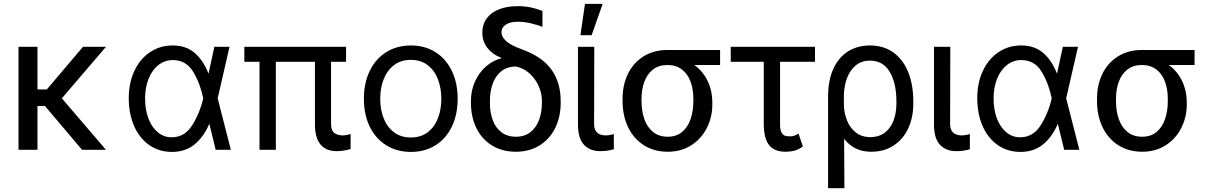

<svg xmlns="http://www.w3.org/2000/svg" viewBox="-20 -771 6216 988"><path d="M172.9 -310.5H220.7L407.2 -530.3H525.4L298.3 -265.1L525.4 0H402.3L211.4 -225.6H172.9V0H75.2V-530.3H172.9Z M642.6 -265.6Q642.6 -344.2 671.4 -406Q700.2 -467.8 751.7 -502.4Q803.2 -537.1 868.2 -537.1Q937 -537.1 981.4 -499Q1025.9 -460.9 1052.7 -392.6H1053.2L1083 -530.3H1161.1L1100.1 -265.1L1168 0H1089.8L1057.6 -132.8H1056.6Q1028.3 -66.4 981 -27.8Q933.6 10.7 865.2 10.7Q798.8 10.7 748.3 -24.4Q697.8 -59.6 670.2 -122.3Q642.6 -185.1 642.6 -265.6ZM863.3 -64.5Q930.2 -64.5 969.2 -126.7Q1008.3 -189 1025.4 -263.7L1025.9 -265.1L1025.4 -266.6Q1010.3 -341.3 974.1 -401.6Q938 -461.9 869.1 -461.9Q828.1 -461.9 795.7 -436.8Q763.2 -411.6 744.9 -366.5Q726.6 -321.3 726.6 -263.7Q726.6 -207 743.7 -161.6Q760.7 -116.2 792 -90.3Q823.2 -64.5 863.3 -64.5Z M1760.7 -453.1H1683.6V-132.8Q1683.6 -99.6 1700.7 -86.9Q1717.8 -74.2 1743.2 -74.2Q1753.4 -74.2 1765.1 -76.7Q1776.9 -79.1 1784.2 -81.1V-3.9Q1746.6 6.8 1713.9 6.8Q1600.6 6.8 1600.6 -131.8V-453.1H1399.4V0H1315.4V-453.1H1237.3V-530.3H1760.7Z M1852.5 -262.7Q1852.5 -344.2 1882.8 -406.5Q1913.1 -468.8 1968 -502.9Q2022.9 -537.1 2094.7 -537.1Q2166 -537.1 2220.5 -502.9Q2274.9 -468.8 2304.9 -406.5Q2335 -344.2 2335 -262.7Q2335 -181.2 2304.9 -119.1Q2274.9 -57.1 2220.5 -23.2Q2166 10.7 2094.7 10.7Q2022.9 10.7 1968 -23.2Q1913.1 -57.1 1882.8 -119.1Q1852.5 -181.2 1852.5 -262.7ZM2251 -262.7Q2251 -317.4 2233.6 -362.8Q2216.3 -408.2 2181.2 -435.5Q2146 -462.9 2094.7 -462.9Q2042.5 -462.9 2007.1 -435.5Q1971.7 -408.2 1954.1 -362.8Q1936.5 -317.4 1936.5 -262.7Q1936.5 -208 1954.1 -162.8Q1971.7 -117.7 2007.1 -90.6Q2042.5 -63.5 2094.7 -63.5Q2146 -63.5 2181.2 -90.6Q2216.3 -117.7 2233.6 -162.8Q2251 -208 2251 -262.7Z M2643.6 -739.3Q2679.2 -739.3 2708.7 -733.4Q2738.3 -727.5 2771.5 -714.8V-632.8Q2745.6 -643.1 2711.4 -651.1Q2677.2 -659.2 2645.5 -659.2Q2605 -659.2 2582.8 -644.3Q2560.5 -629.4 2560.5 -604.5Q2560.5 -582.5 2583 -560.8Q2605.5 -539.1 2664.1 -517.6Q2767.6 -481 2816.4 -414.6Q2865.2 -348.1 2865.2 -251V-242.2Q2865.2 -170.4 2837.4 -113.3Q2809.6 -56.2 2757.3 -23.2Q2705.1 9.8 2634.8 9.8Q2563.5 9.8 2511 -22.9Q2458.5 -55.7 2430.9 -113Q2403.3 -170.4 2403.3 -242.2V-251Q2403.3 -305.2 2424.1 -351.3Q2444.8 -397.5 2480.5 -428.7Q2516.1 -460 2558.6 -470.7V-473.6Q2513.2 -491.7 2487.5 -525.1Q2461.9 -558.6 2461.9 -603.5Q2461.9 -644.5 2483.6 -675Q2505.4 -705.6 2546.4 -722.4Q2587.4 -739.3 2643.6 -739.3ZM2634.8 -67.4Q2679.2 -67.4 2709.2 -90.8Q2739.3 -114.3 2753.9 -153.8Q2768.6 -193.4 2768.6 -242.2V-252Q2768.6 -291 2751.7 -328.6Q2734.9 -366.2 2704.3 -393.6Q2673.8 -420.9 2634.8 -428.7Q2590.3 -428.7 2560.3 -405Q2530.3 -381.3 2515.6 -341.3Q2501 -301.3 2501 -252V-242.2Q2501 -192.9 2515.4 -153.3Q2529.8 -113.8 2560.1 -90.6Q2590.3 -67.4 2634.8 -67.4Z M3038.1 -530.3 3037.1 -132.8Q3037.1 -74.2 3098.6 -74.2Q3114.7 -74.2 3138.7 -81.1V-2.9Q3122.6 1.5 3106.4 4.2Q3090.3 6.8 3068.4 6.8Q3015.6 6.8 2984.9 -26.1Q2954.1 -59.1 2954.1 -131.8V-530.3ZM2990.2 -751H3081.1L3024.4 -589.8H2966.8Z M3414.1 -513.7H3685.5V-436.5H3552.7Q3596.7 -405.3 3621.1 -355Q3645.5 -304.7 3645.5 -242.2V-232.4Q3645.5 -168.9 3617.7 -113.3Q3589.8 -57.6 3537.8 -23.9Q3485.8 9.8 3416 9.8Q3345.2 9.8 3292.5 -24.2Q3239.7 -58.1 3211.7 -117.4Q3183.6 -176.8 3183.6 -251V-262.7Q3183.6 -334 3211.4 -391.1Q3239.3 -448.2 3291.7 -481Q3344.2 -513.7 3414.1 -513.7ZM3416 -67.4Q3460.4 -67.4 3490 -92Q3519.5 -116.7 3533.7 -158.2Q3547.9 -199.7 3547.9 -251V-262.7Q3547.9 -311 3533.7 -350.3Q3519.5 -389.6 3489.5 -413.1Q3459.5 -436.5 3414.1 -436.5Q3369.6 -436.5 3339.8 -413.1Q3310.1 -389.6 3295.7 -350.3Q3281.2 -311 3281.2 -262.7V-251Q3281.2 -199.7 3295.7 -158.2Q3310.1 -116.7 3340.3 -92Q3370.6 -67.4 3416 -67.4Z M4173.8 -453.1H3994.1V-129.9Q3994.1 -102.1 4002 -88.6Q4009.8 -75.2 4020.5 -72.3Q4031.2 -69.3 4046.9 -69.3Q4058.6 -69.3 4070.1 -73.7Q4081.5 -78.1 4088.9 -84L4111.3 -17.6Q4089.8 -1.5 4068.6 4.2Q4047.4 9.8 4021.5 9.8Q3965.3 9.8 3937.7 -24.4Q3910.2 -58.6 3910.2 -133.8V-453.1H3740.2V-530.3H4173.8Z M4457 -537.1Q4526.4 -537.1 4576.7 -501.2Q4627 -465.3 4653.3 -400.1Q4679.7 -335 4679.7 -248V-238.3Q4679.7 -166 4653.3 -109.9Q4627 -53.7 4578.1 -22Q4529.3 9.8 4463.9 9.8Q4417.5 9.8 4383.3 -7.1Q4349.1 -23.9 4323.7 -56.6L4325.2 197.3H4241.2V-272.5Q4241.2 -358.9 4269 -418.5Q4296.9 -478 4345.5 -507.6Q4394 -537.1 4457 -537.1ZM4322.8 -223.1Q4324.7 -186 4339.1 -149.9Q4353.5 -113.8 4383.5 -89.6Q4413.6 -65.4 4459 -65.4Q4502.9 -65.4 4533.2 -88.6Q4563.5 -111.8 4578.1 -151.1Q4592.8 -190.4 4592.8 -238.3V-248Q4592.8 -342.8 4558.6 -400.9Q4524.4 -459 4457 -459Q4411.1 -459 4380.9 -432.1Q4350.6 -405.3 4336.4 -363Q4322.3 -320.8 4322.3 -273.4Z M4870.1 -530.3 4869.1 -132.8Q4869.1 -74.2 4930.7 -74.2Q4946.8 -74.2 4970.7 -81.1V-2.9Q4954.6 1.5 4938.5 4.2Q4922.4 6.8 4900.4 6.8Q4847.7 6.8 4816.9 -26.1Q4786.1 -59.1 4786.1 -131.8V-530.3Z M5008.8 -265.6Q5008.8 -344.2 5037.6 -406Q5066.4 -467.8 5117.9 -502.4Q5169.4 -537.1 5234.4 -537.1Q5303.2 -537.1 5347.7 -499Q5392.1 -460.9 5418.9 -392.6H5419.4L5449.2 -530.3H5527.3L5466.3 -265.1L5534.2 0H5456.1L5423.8 -132.8H5422.9Q5394.5 -66.4 5347.2 -27.8Q5299.8 10.7 5231.4 10.7Q5165 10.7 5114.5 -24.4Q5064 -59.6 5036.4 -122.3Q5008.8 -185.1 5008.8 -265.6ZM5229.5 -64.5Q5296.4 -64.5 5335.4 -126.7Q5374.5 -189 5391.6 -263.7L5392.1 -265.1L5391.6 -266.6Q5376.5 -341.3 5340.3 -401.6Q5304.2 -461.9 5235.4 -461.9Q5194.3 -461.9 5161.9 -436.8Q5129.4 -411.6 5111.1 -366.5Q5092.8 -321.3 5092.8 -263.7Q5092.8 -207 5109.9 -161.6Q5127 -116.2 5158.2 -90.3Q5189.5 -64.5 5229.5 -64.5Z M5855.5 -513.7H6127V-436.5H5994.1Q6038.1 -405.3 6062.5 -355Q6086.9 -304.7 6086.9 -242.2V-232.4Q6086.9 -168.9 6059.1 -113.3Q6031.2 -57.6 5979.2 -23.9Q5927.2 9.8 5857.4 9.8Q5786.6 9.8 5733.9 -24.2Q5681.2 -58.1 5653.1 -117.4Q5625 -176.8 5625 -251V-262.7Q5625 -334 5652.8 -391.1Q5680.7 -448.2 5733.2 -481Q5785.6 -513.7 5855.5 -513.7ZM5857.4 -67.4Q5901.9 -67.4 5931.4 -92Q5960.9 -116.7 5975.1 -158.2Q5989.3 -199.7 5989.3 -251V-262.7Q5989.3 -311 5975.1 -350.3Q5960.9 -389.6 5930.9 -413.1Q5900.9 -436.5 5855.5 -436.5Q5811 -436.5 5781.2 -413.1Q5751.5 -389.6 5737.1 -350.3Q5722.7 -311 5722.7 -262.7V-251Q5722.7 -199.7 5737.1 -158.2Q5751.5 -116.7 5781.7 -92Q5812 -67.4 5857.4 -67.4Z"/></svg>

Font: Pretendard JP
Style: Regular
Weight: 400
Designer: Base glyphs from Inter by Rasmus Andersson; Hangeul glyphs from Noto Sans CJK(Source Han Sans) by Jang Soo-young and Kan
Foundry: Kil Hyung-jin
Version: Version 1.309